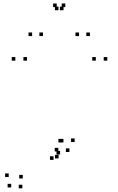

<svg xmlns="http://www.w3.org/2000/svg" viewBox="-20 -828 660 1070"><path d="M306.5 55V35H286.5V55ZM315 33V13H295V33ZM305 16V-4H285V16ZM278.5 63V43H258.5V63ZM107 166.5V146.5H87V166.5ZM28.5 158.5V138.5H8.5V158.5ZM42.5 216.5V196.5H22.5V216.5ZM104.5 221.5V201.5H84.5V221.5ZM367 19V-1H347V19ZM396 -36.5V-56.5H376V-36.5ZM578 -490V-510H558V-490ZM514 -490V-510H494V-490ZM333.5 -34V-54H313.5V-34ZM325.5 -34V-54H305.5V-34ZM130.5 -490V-510H110.5V-490ZM65.5 -490V-510H45.5V-490ZM219.5 -627V-647H199.5V-627ZM334 -771V-791H314V-771ZM306 -771V-791H286V-771ZM420.5 -627V-647H400.5V-627ZM481 -627V-647H461V-627ZM344 -788.5V-808.5H324V-788.5ZM296 -788.5V-808.5H276V-788.5ZM159 -627V-647H139V-627Z"/></svg>

Font: Monaspace Argon Dots Var
Style: Regular
Weight: 400
Designer: Riley Cran and the Lettermatic Team
Version: Version 1.100 (Monaspace Argon Dots)